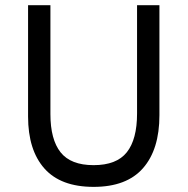

<svg xmlns="http://www.w3.org/2000/svg" viewBox="-20 -710 721 738"><path d="M339.8 8.3Q213.4 8.3 150.6 -62.5Q87.9 -133.3 87.9 -262.2V-689.9H173.8V-271.5Q173.8 -173.8 212.9 -124.5Q252 -75.2 339.8 -75.2Q428.2 -75.2 467.5 -124.8Q506.8 -174.3 506.8 -273.4V-689.9H592.8V-267.1Q592.8 -135.7 529.8 -63.7Q466.8 8.3 339.8 8.3Z"/></svg>

Font: HK Grotesk Medium Legacy
Style: Regular
Weight: 500
Designer: Alfredo Marco Pradil
Foundry: Hanken Design Co.
Version: Version 2.022;PS 002.022;hotconv 1.0.88;makeotf.lib2.5.64775